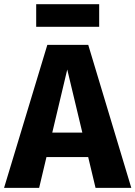

<svg xmlns="http://www.w3.org/2000/svg" viewBox="-33 -911 657 931"><path d="M196.5 -693.4H394.9L603.7 0H430.3L293.1 -573.9L156.8 0H-13.3ZM203.7 -268.1H382.7L409.5 -149.3H177ZM447.9 -890.6V-781.2H142.5V-890.6Z"/></svg>

Font: Fira Sans Variable
Style: Regular
Weight: 400
Designer: Carrois Corporate & Edenspiekermann AG
Foundry: Carrois Corporate GbR & Edenspiekermann AG
Version: Version 4.202